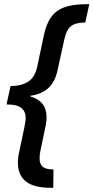

<svg xmlns="http://www.w3.org/2000/svg" viewBox="-20 -734 444 912"><path d="M65 39Q65 13 73 -21L96 -130Q102 -160 102 -173Q102 -206 80.5 -222Q59 -238 11 -238L30 -325Q85 -326 116 -347.5Q147 -369 157 -418L189 -569Q207 -651 252.5 -682.5Q298 -714 389 -714H404L385 -627Q340 -627 318 -610.5Q296 -594 286 -549L253 -399Q242 -347 211 -317Q180 -287 124 -279V-276Q201 -254 201 -178Q201 -151 194 -123L172 -18Q168 1 168 18Q168 47 184 59Q200 71 234 71L233 158H221Q141 158 103 128Q65 98 65 39Z"/></svg>

Font: Noto Sans UI NarrowMedium
Style: Italic
Weight: 500
Width: 4
Italic angle: -12°
Designer: Monotype Design Team
Foundry: Monotype Imaging Inc.
Version: Version 1.001